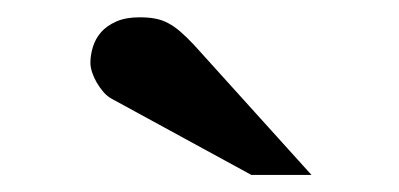

<svg xmlns="http://www.w3.org/2000/svg" viewBox="-20 -754 464 223"><path d="M272 -550.8 109.9 -639.2Q104.5 -642.1 100.1 -647.2Q95.7 -652.3 92.3 -658.2Q88.9 -664.1 86.9 -670.2Q85 -676.3 85 -681.2Q85 -689.9 87.9 -699.5Q90.8 -709 97.4 -716.6Q104 -724.1 115 -729Q126 -733.9 142.1 -733.9Q152.3 -733.9 160.2 -732.4Q168 -731 175 -727.3Q182.1 -723.6 189.2 -717.5Q196.3 -711.4 205.1 -702.1L341.8 -550.8Z"/></svg>

Font: Charis SIL Afr
Style: Bold Italic
Weight: 700
Italic angle: -11°
Foundry: SIL International
Version: Version 5.000